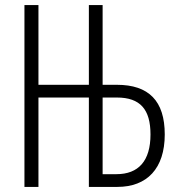

<svg xmlns="http://www.w3.org/2000/svg" viewBox="-20 -734 701 754"><path d="M76 0H131V-351H329V0H441C557 0 627 -72 627 -206C627 -338 564 -401 439 -401H383V-714H329V-401H131V-714H76ZM383 -50V-351H439C531 -351 571 -304 571 -206C571 -102 524 -50 437 -50Z"/></svg>

Font: Noto Sans UI Condensed Light
Style: Regular
Weight: 300
Width: 3
Designer: Monotype Design Team
Foundry: Monotype Imaging Inc.
Version: Version 1.901